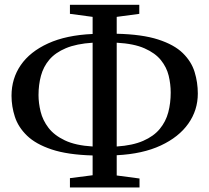

<svg xmlns="http://www.w3.org/2000/svg" viewBox="-20 -784 900 825"><path d="M280.5 21.5V-18.5L378 -31V-116Q270.5 -119 202.2 -141.8Q134 -164.5 96.2 -201Q58.5 -237.5 44 -282Q29.5 -326.5 29.5 -372.5Q29.5 -446.5 69.2 -504.2Q109 -562 186.8 -597.5Q264.5 -633 378 -638V-711.5L280.5 -724.5V-763.5H578.5V-724.5L481.5 -711.5V-639Q591 -636.5 659.8 -614.2Q728.5 -592 765.5 -555.8Q802.5 -519.5 816.2 -474.8Q830 -430 830 -382Q830 -310.5 789.2 -252.8Q748.5 -195 670.8 -158.8Q593 -122.5 481.5 -117V-30L579.5 -17V21.5ZM378 -154.5V-600.5Q308.5 -596 263.2 -577Q218 -558 192.2 -527.8Q166.5 -497.5 156 -458.5Q145.5 -419.5 145.5 -375.5Q145.5 -341.5 154.5 -304.5Q163.5 -267.5 188.2 -235Q213 -202.5 258.8 -180.8Q304.5 -159 378 -154.5ZM481.5 -154.5Q550 -159 595.2 -178.8Q640.5 -198.5 666.5 -230Q692.5 -261.5 703 -301.2Q713.5 -341 713.5 -386Q713.5 -422.5 704.8 -458.8Q696 -495 671.5 -525.5Q647 -556 601.2 -576.2Q555.5 -596.5 481.5 -600.5Z"/></svg>

Font: Merriweather 60pt
Style: Regular
Weight: 400
Version: Version 2.100